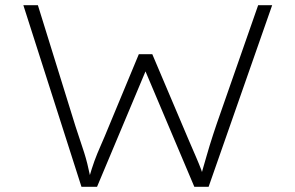

<svg xmlns="http://www.w3.org/2000/svg" viewBox="-20 -720 1138 740"><path d="M294 0 70 -700H126L271 -233Q282 -199 290 -175.5Q298 -152 304.5 -131.5Q311 -111 316.5 -89Q322 -67 329 -34H323Q334 -72 344 -99.5Q354 -127 368 -158.5Q382 -190 402 -239L515 -511H567L707 -181Q723 -144 735.5 -115Q748 -86 755.5 -66Q763 -46 761 -34H752Q757 -54 763.5 -75Q770 -96 775.5 -116.5Q781 -137 788 -159Q795 -181 801.5 -201.5Q808 -222 815 -242L975 -700H1029L784 0H729L528 -475L553 -474L354 0Z"/></svg>

Font: Lexend Mega ExtraLight
Style: Regular
Weight: 250
Version: Version 1.007